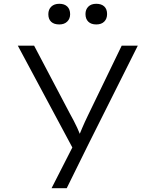

<svg xmlns="http://www.w3.org/2000/svg" viewBox="-20 -763 821 1013"><path d="M252 230 377 -15 382 53 74 -522H160L348 -165Q371 -124 387.5 -88.5Q404 -53 413 -22L390 -31Q401 -58 414 -88.5Q427 -119 444 -154L622 -522H707L446 -1L332 230ZM488 -634Q461 -634 446 -648.5Q431 -663 431 -689Q431 -713 446 -728Q461 -743 488 -743Q515 -743 530 -729Q545 -715 545 -689Q545 -664 530 -649Q515 -634 488 -634ZM293 -634Q265 -634 250 -648Q235 -662 235 -688Q235 -713 250.5 -728Q266 -743 293 -743Q320 -743 335 -728.5Q350 -714 350 -688Q350 -664 334.5 -649Q319 -634 293 -634Z"/></svg>

Font: Lexend Mega Light
Style: Regular
Weight: 300
Version: Version 1.007